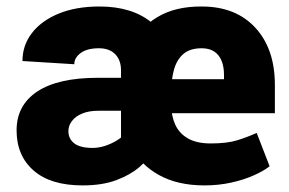

<svg xmlns="http://www.w3.org/2000/svg" viewBox="-20 -558 885 588"><path d="M606 9.8Q523.9 9.8 466.8 -22Q409.7 -53.7 380.1 -109.6Q350.6 -165.5 350.6 -237.3V-275.4Q350.6 -352.5 378.4 -412.1Q406.2 -471.7 461.2 -505.1Q516.1 -538.6 597.7 -538.1Q702.1 -538.1 762 -473.1Q821.8 -408.2 821.8 -297.9V-211.4H413.6V-315.4H666V-328.6Q666 -354 658.4 -372.3Q650.9 -390.6 635.7 -400.4Q620.6 -410.2 597.7 -410.2Q562 -410.2 541.7 -392.8Q521.5 -375.5 512.9 -345Q504.4 -314.5 504.4 -275.4V-237.3Q504.4 -203.6 516.6 -176.5Q528.8 -149.4 555.7 -134Q582.5 -118.7 625.5 -118.7Q674.8 -118.7 705.8 -128.2Q736.8 -137.7 766.1 -150.9L805.7 -48.8Q787.1 -34.2 756.8 -20.8Q726.6 -7.3 688 1.2Q649.4 9.8 606 9.8ZM232.9 9.8Q134.8 9.8 82.8 -35.9Q30.8 -81.5 30.8 -158.7Q30.8 -235.8 94.2 -277.8Q157.7 -319.8 280.3 -319.8H372.1L373 -218.8H281.2Q251.5 -218.8 231 -210Q210.4 -201.2 200 -187Q189.5 -172.9 189.5 -156.7Q189.5 -132.8 207.5 -118.9Q225.6 -105 263.7 -105Q282.2 -105 301.8 -111.3Q321.3 -117.7 337.9 -127.9Q354.5 -138.2 364.7 -150.1Q375 -162.1 374.5 -172.9L446.8 -93.8Q434.6 -70.3 407 -46.4Q379.4 -22.5 336.2 -6.3Q293 9.8 232.9 9.8ZM350.6 -89.4V-342.8Q350.6 -373.5 333 -391.8Q315.4 -410.2 282.7 -410.2Q247.1 -410.2 227.3 -395.8Q207.5 -381.3 207.5 -361.3L48.8 -371.1Q48.8 -419.4 77.9 -457Q106.9 -494.6 159.9 -516.4Q212.9 -538.1 284.7 -538.1Q384.8 -538.1 444.6 -488.8Q504.4 -439.5 504.4 -341.8V-106.4Z"/></svg>

Font: Heebo ExtraBold
Style: Regular
Weight: 800
Designer: Oded Ezer
Foundry: Ezer Type House
Version: Version 3.100